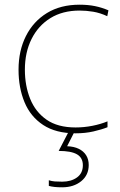

<svg xmlns="http://www.w3.org/2000/svg" viewBox="-20 -558 512 818"><path d="M302 10Q218 10 164 -25.5Q110 -61 84.5 -122.5Q59 -184 59 -261Q59 -342 90.5 -404.5Q122 -467 180 -502.5Q238 -538 319 -538Q355 -538 384.5 -532Q414 -526 442 -514L437 -489Q407 -503 377.5 -508Q348 -513 319 -513Q247 -513 195 -481Q143 -449 114.5 -392Q86 -335 86 -261Q86 -193 108.5 -137Q131 -81 178.5 -48Q226 -15 302 -15Q338 -15 373.5 -22Q409 -29 438 -41V-16Q413 -6 378 2Q343 10 302 10ZM358 145Q358 188 326 214Q294 240 245 240Q226 240 212.5 238.5Q199 237 188 234V210Q201 214 213.5 215Q226 216 245 216Q283 216 308 198Q333 180 333 146Q333 114 308 99.5Q283 85 230 85L274 0H299L266 65Q295 66 315.5 76Q336 86 347 103.5Q358 121 358 145Z"/></svg>

Font: Noto Sans Symbols Thin
Style: Regular
Weight: 250
Version: Version 2.002